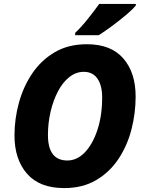

<svg xmlns="http://www.w3.org/2000/svg" viewBox="-20 -951 738 981"><path d="M308 10Q182 10 118 -63.5Q54 -137 54 -259Q54 -343 76.5 -425.5Q99 -508 144.5 -575.5Q190 -643 259.5 -684Q329 -725 424 -725Q547 -725 610 -652.5Q673 -580 673 -458Q673 -372 651.5 -289Q630 -206 585 -138.5Q540 -71 471 -30.5Q402 10 308 10ZM324 -131Q374 -131 414 -173Q454 -215 478 -288Q502 -361 502 -454Q502 -514 478 -549Q454 -584 408 -584Q368 -584 334 -557Q300 -530 276 -484Q252 -438 238.5 -380.5Q225 -323 225 -261Q225 -131 324 -131ZM364 -771V-783Q394 -811 428 -853.5Q462 -896 487 -931H674V-923Q663 -909 640.5 -889Q618 -869 589.5 -846.5Q561 -824 533 -804Q505 -784 484 -771Z"/></svg>

Font: Noto Sans Disp ExtBd
Style: Italic
Weight: 800
Italic angle: -12°
Designer: Monotype Design Team
Foundry: Monotype Imaging Inc.
Version: Version 2.000;GOOG;noto-source:20170915:90ef993387c0